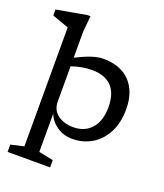

<svg xmlns="http://www.w3.org/2000/svg" viewBox="-189 -854 1014 1188"><g transform="rotate(20 318.0 -260.0)"><path d="M90 -628.5Q83.5 -631 65 -637.5Q46.5 -644 23.5 -652.2Q0.5 -660.5 -19 -667.5V-707L178 -742H199L189 -639V-465Q252.5 -497 292.8 -509.5Q333 -522 363 -522Q479.5 -522 541.5 -456.2Q603.5 -390.5 603.5 -276Q603.5 -187.5 570.2 -123.2Q537 -59 480 -24.5Q423 10 351.5 10Q292.5 10 248.8 -21Q205 -52 188.5 -96.5V155.5L284 174.5V222.5H4V174.5L90 154.5ZM189 -179Q189 -120 230.5 -90Q272 -60 331 -60Q409 -60 452.5 -110.8Q496 -161.5 496 -250Q496 -343 450.8 -387.8Q405.5 -432.5 325 -432.5Q256.5 -432.5 189 -408.5Z"/></g></svg>

Font: Newsreader 6pt
Style: Regular
Weight: 400
Designer: Hugues Gentile
Foundry: Production Type
Version: Version 1.003; ttfautohint (v1.8.3)